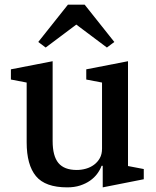

<svg xmlns="http://www.w3.org/2000/svg" viewBox="-20 -796 671 828"><path d="M270 12Q175 12 135 -36.5Q95 -85 95 -182V-440L27 -453V-497L207 -532V-188Q207 -123 232 -93Q257 -63 311 -63Q331 -63 350.5 -68.5Q370 -74 385.5 -85.5Q401 -97 410.5 -114Q420 -131 420 -155V-440L352 -453V-497L532 -532V-80L600 -67V-23L423 12V-81H418Q412 -64 399.5 -47Q387 -30 368.5 -17Q350 -4 325.5 4Q301 12 270 12ZM145 -615 273 -776H345L473 -615L441 -591L309 -690L177 -591Z"/></svg>

Font: IBM Plex Serif Medium
Style: Regular
Weight: 500
Designer: Mike Abbink, Paul van der Laan, Pieter van Rosmalen
Foundry: Bold Monday
Version: Version 2.5